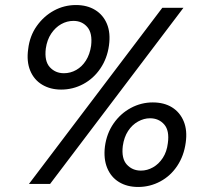

<svg xmlns="http://www.w3.org/2000/svg" viewBox="-20 -731 814 763"><path d="M95 0 625 -700H709L179 0ZM529 12Q485 12 453 -7.5Q421 -27 406 -63.5Q391 -100 397 -149Q404 -201 431.5 -240.5Q459 -280 500 -302Q541 -324 587 -324Q632 -324 663.5 -304.5Q695 -285 710 -249Q725 -213 718 -164Q711 -112 684.5 -72Q658 -32 617 -10Q576 12 529 12ZM223 -375Q180 -375 147.5 -394.5Q115 -414 100 -450.5Q85 -487 92 -536Q98 -588 126 -627.5Q154 -667 194.5 -689Q235 -711 282 -711Q326 -711 358 -691.5Q390 -672 405 -636Q420 -600 413 -550Q406 -499 379 -459Q352 -419 311 -397Q270 -375 223 -375ZM540 -53Q565 -53 588 -66Q611 -79 627 -103.5Q643 -128 647 -162Q654 -212 632.5 -236.5Q611 -261 576 -261Q552 -261 528.5 -248Q505 -235 489 -210.5Q473 -186 468 -151Q462 -101 484 -77Q506 -53 540 -53ZM234 -440Q260 -440 283 -453Q306 -466 321.5 -490.5Q337 -515 342 -549Q348 -599 327 -623.5Q306 -648 272 -648Q246 -648 223 -635Q200 -622 183.5 -597.5Q167 -573 162 -538Q156 -488 178 -464Q200 -440 234 -440Z"/></svg>

Font: DM Sans 36pt
Style: Italic
Weight: 400
Italic angle: -10°
Designer: Colophon Foundry, Jonny Pinhorn
Foundry: Colophon Foundry
Version: Version 4.004;gftools[0.9.30]